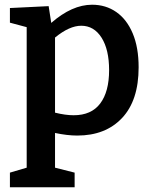

<svg xmlns="http://www.w3.org/2000/svg" viewBox="-20 -563 644 813"><path d="M567 -278Q567 -138 497 -63.5Q427 11 307 11Q265 11 213 0V147L296 168V230H22V168L93 147V-448L22 -467V-529L186 -537L197 -466Q285 -543 370 -543Q428 -543 472.5 -512Q517 -481 542 -421.5Q567 -362 567 -278ZM442 -266Q442 -353 410 -403.5Q378 -454 324 -454Q274 -454 213 -404V-86Q257 -75 292 -75Q367 -75 404.5 -125Q442 -175 442 -266Z"/></svg>

Font: Bitter Pro SemiBold
Style: Regular
Weight: 600
Designer: Sol Matas, and Bitter project Authors
Foundry: Sol Matas
Version: Version 1.010